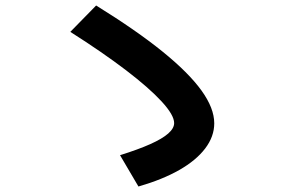

<svg xmlns="http://www.w3.org/2000/svg" viewBox="-20 -713 1040 699"><path d="M417 -148Q484 -169 527.5 -188.5Q571 -208 592.5 -227Q614 -246 614 -265Q614 -294 568.5 -343.5Q523 -393 438.5 -457.5Q354 -522 236 -597L330 -693Q477 -602 572 -525Q667 -448 713.5 -383.5Q760 -319 760 -264Q760 -216 727 -172.5Q694 -129 632.5 -94Q571 -59 484 -34Z"/></svg>

Font: M PLUS 1 Thin
Style: Bold
Weight: 700
Version: Version 1.001